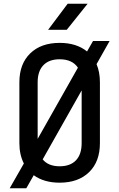

<svg xmlns="http://www.w3.org/2000/svg" viewBox="-20 -970 640 1030"><path d="M32 40 108 -93Q84 -140 84 -202V-529Q84 -627 142 -683.5Q200 -740 300 -740Q390 -740 447 -694L479 -750H568L498 -626Q516 -583 516 -529V-202Q516 -103 458 -46.5Q400 10 300 10Q216 10 161 -30L121 40ZM182 -529V-225L398 -607Q368 -652 300 -652Q243 -652 212.5 -620Q182 -588 182 -529ZM300 -78Q357 -78 387.5 -110Q418 -142 418 -202V-485L209 -115Q239 -78 300 -78ZM238 -810 343 -950H450L338 -810Z"/></svg>

Font: JetBrainsMono NFM Medium
Style: Regular
Weight: 500
Monospace: yes
Designer: Philipp Nurullin, Konstantin Bulenkov
Foundry: JetBrains
Version: Version 2.304; ttfautohint (v1.8.4.7-5d5b);Nerd Fonts 3.3.0